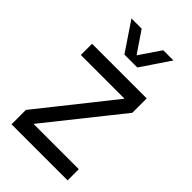

<svg xmlns="http://www.w3.org/2000/svg" viewBox="-237 -864 944 944"><g transform="rotate(45 235.0 -392.5)"><path d="M40 -100 383 -531 400 -482H40V-560H420V-460L76 -29L60 -78H430V0H40ZM89 -785H160L262 -635H190ZM208 -635 310 -785H381L280 -635Z"/></g></svg>

Font: TASA Explorer VF
Style: Regular
Weight: 400
Designer: Weizhong Zhang
Foundry: Local Remote
Version: Version 1.000;Glyphs 3.2 (3192)